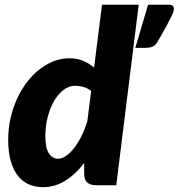

<svg xmlns="http://www.w3.org/2000/svg" viewBox="-20 -768 741 796"><path d="M680 -748.5Q693.5 -748.5 697.2 -743Q701 -737.5 701 -732Q701 -727.5 699.5 -721.2Q698 -715 691.2 -701Q684.5 -687 671 -661.8Q657.5 -636.5 633 -594.5Q623 -578 610.5 -573.8Q598 -569.5 579 -569.5H541L594 -748.5ZM379 0Q364.5 0 354.8 -3.8Q345 -7.5 339.2 -14Q333.5 -20.5 331.2 -29.5Q329 -38.5 329 -49V-92.5Q293.5 -45.5 250.5 -18.8Q207.5 8 159 8Q127 8 100.5 -3.2Q74 -14.5 54.8 -38.5Q35.5 -62.5 24.8 -99.8Q14 -137 14 -189Q14 -234 23.5 -276.8Q33 -319.5 50 -357Q67 -394.5 90.5 -425.8Q114 -457 142.2 -479.2Q170.5 -501.5 202 -514Q233.5 -526.5 267 -526.5Q299 -526.5 324.8 -515.8Q350.5 -505 370 -487.5L403 -748.5H555L462 0ZM221 -110Q237 -110 254.2 -122Q271.5 -134 287.8 -155Q304 -176 318 -204.2Q332 -232.5 342 -265L358 -391Q343.5 -402.5 325.8 -407.5Q308 -412.5 292 -412.5Q265 -412.5 242.2 -394.5Q219.5 -376.5 203 -347.2Q186.5 -318 177.2 -280.5Q168 -243 168 -204Q168 -154.5 182.5 -132.2Q197 -110 221 -110Z"/></svg>

Font: Lato Black
Style: Italic
Weight: 900
Italic angle: -7°
Designer: Lukasz Dziedzic
Foundry: tyPoland Lukasz Dziedzic
Version: Version 2.007; 2014-02-27